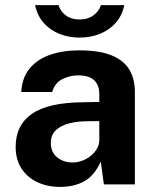

<svg xmlns="http://www.w3.org/2000/svg" viewBox="-20 -725 606 755"><path d="M216.2 10Q166.9 10 127.2 -8.5Q87.6 -26.9 64.6 -62.1Q41.6 -97.3 41.6 -147.8Q41.6 -232.8 105.1 -277.1Q168.5 -321.5 305.6 -322.9L370.5 -324.2V-354.9Q370.5 -390.7 349.7 -410Q328.9 -429.2 285 -428.5Q253.3 -428.2 224.6 -413.6Q195.9 -399.1 185 -363.2H63.6Q66.6 -419 96.3 -455.4Q126 -491.7 176.6 -509.4Q227.2 -527 291.8 -527Q371.1 -527 419.1 -507.2Q467.1 -487.4 488.8 -450.8Q510.4 -414.1 510.4 -363.5V0H388.4L376.3 -89.2Q350 -32.9 310.2 -11.5Q270.4 10 216.2 10ZM265.3 -86.1Q285.1 -86.1 303.8 -93.2Q322.6 -100.3 337.4 -112.7Q352.3 -125 361.2 -140.4Q370.1 -155.8 370.5 -172.5V-248.8L317.8 -248.1Q281.3 -247.7 249.9 -239.3Q218.5 -231 199.2 -212.5Q179.9 -194.1 179.9 -162.5Q179.9 -126.6 204.7 -106.4Q229.5 -86.1 265.3 -86.1ZM468.7 -704.7Q460.1 -663.1 434.6 -634.7Q409.1 -606.2 372.4 -591.7Q335.7 -577.2 292.9 -577.2Q251.1 -577.2 214.5 -591.5Q177.8 -605.8 152.4 -634.2Q126.9 -662.6 118 -704.7H210.2Q217.8 -680 239.2 -664.2Q260.6 -648.4 292.9 -648.4Q325 -648.4 346.9 -664.2Q368.9 -680 377 -704.7Z"/></svg>

Font: Public Sans Thin
Style: Regular
Weight: 100
Designer: The Public Sans project authors (U.S. Web Design System). Libre Franklin designed by Pablo Impallari and Rodrigo Fuenzal
Version: Version 1.008